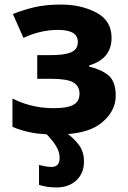

<svg xmlns="http://www.w3.org/2000/svg" viewBox="-20 -576 556 836"><path d="M239.7 110.8C239.7 137.7 228 150.9 204.1 150.9C186.5 150.9 163.6 146 149.9 142.1V229C169.9 235.4 194.3 240.2 226.1 240.2C261.2 240.2 290 230 312.5 209.5C334.5 188.5 345.7 161.6 345.7 127.9C345.7 100.1 338.9 76.2 324.7 56.6C312.5 39.6 296.4 23.4 275.9 7.8C339.8 2.4 388.7 -13.7 421.9 -41C463.4 -74.7 483.9 -114.3 483.9 -159.2C483.9 -199.7 473.6 -229 453.6 -246.6C433.1 -264.2 404.8 -277.3 368.2 -286.1V-291C426.8 -308.6 465.8 -345.2 465.8 -411.1C465.8 -460.9 443.8 -497.6 399.9 -521C356 -544.4 304.2 -556.2 245.1 -556.2C201.7 -556.2 164.1 -552.2 131.3 -544.9C98.6 -537.1 66.9 -527.3 36.1 -515.1L82 -411.1C131.3 -434.1 182.6 -445.8 231.9 -445.8C293 -445.8 318.8 -427.7 318.8 -393.1C318.8 -348.6 278.3 -335.9 195.8 -335.9H142.1V-232.9H203.1C249 -232.9 281.2 -227.5 299.3 -217.3C317.4 -206.5 326.2 -189.9 326.2 -168C326.2 -121.1 289.6 -105 211.9 -105C137.2 -105 76.7 -125.5 34.2 -147V-23.9C58.1 -13.2 85 -4.9 115.2 1C134.8 4.9 157.2 7.3 183.1 8.8C200.7 26.9 214.4 43.9 223.6 59.1C234.4 77.1 239.7 94.2 239.7 110.8Z"/></svg>

Font: Avrile Sans
Style: Bold
Weight: 700
Designer: Monotype Design Team, Google (font), Stefan Peev (BGR Cyrillic), Cristiano Sobral (main changes)
Foundry: The Avrile Sans Project Authors
Version: Version 3.110